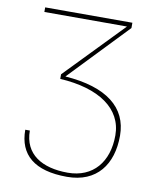

<svg xmlns="http://www.w3.org/2000/svg" viewBox="-80 -562 671 824"><g transform="rotate(10 255.5 -150.0)"><path d="M462 -13C462 -136 369 -210 187 -223L430 -477V-500H50V-480H410L167 -229V-209C337 -199 442 -128 442 -11C442 104 379 182 268 182C156 182 77 135 77 32H57C57 141 126 200 268 200C398 200 462 112 462 -13Z"/></g></svg>

Font: Perun Thin
Style: Regular
Weight: 100
Foundry: Copyright (c) Stefan Peev, Context Ltd, 2016
Version: Version 1.089